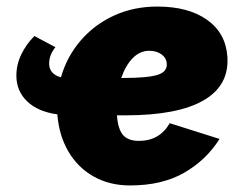

<svg xmlns="http://www.w3.org/2000/svg" viewBox="-20 -556 740 586"><path d="M377 10Q314 10 265.5 -17.5Q217 -45 188.5 -94Q160 -143 155 -207Q96 -215 63 -246.5Q30 -278 30 -325Q30 -359 45 -390Q60 -421 85 -446L149 -412Q139 -399 134.5 -387Q130 -375 130 -362Q130 -330 166 -320Q184 -383 226 -432Q268 -481 328 -508.5Q388 -536 460 -536Q555 -536 612 -495.5Q669 -455 674 -383Q680 -295 601 -249.5Q522 -204 363 -204Q350 -204 337 -204V-203Q340 -162 355.5 -144Q371 -126 404 -126Q467 -126 498 -180L650 -132Q610 -68 542.5 -29Q475 10 377 10ZM435 -401Q407 -401 385 -378.5Q363 -356 350 -318H354Q431 -318 461 -327.5Q491 -337 489 -362Q488 -379 473 -390Q458 -401 435 -401Z"/></svg>

Font: Raleway Black
Style: Italic
Weight: 900
Italic angle: -12°
Designer: Matt McInerney, Pablo Impallari, Rodrigo Fuenzalida
Foundry: Matt McInerney, Pablo Impallari, Rodrigo Fuenzalida
Version: Version 4.101;RELEASE